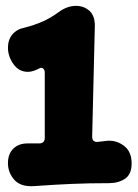

<svg xmlns="http://www.w3.org/2000/svg" viewBox="-20 -622 470 652"><path d="M96 10Q50 13 28.5 -11.5Q7 -36 7 -68Q7 -99 25 -117Q43 -135 74 -135H113Q132 -135 132 -154V-375Q132 -384 127.5 -388.5Q123 -393 116 -391Q107 -386 96 -382Q85 -378 75 -378Q44 -378 25.5 -404.5Q7 -431 7 -460Q7 -487 22 -505Q37 -523 63 -528Q98 -537 125 -549Q152 -561 178 -580Q206 -601 235 -602Q264 -603 283.5 -585.5Q303 -568 302 -532L293 -158Q293 -149 297 -144.5Q301 -140 310 -140Q320 -141 328 -142Q336 -143 345 -144Q376 -146 401.5 -126.5Q427 -107 427 -67Q427 -30 404.5 -15Q382 0 350 0Q282 0 223.5 2.5Q165 5 96 10Z"/></svg>

Font: Winky Sans
Style: Bold
Weight: 700
Designer: Simon Atzbach
Foundry: typofactur
Version: Version 1.205